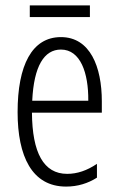

<svg xmlns="http://www.w3.org/2000/svg" viewBox="-20 -679 439 709"><path d="M312 -659H90V-616H312ZM205 -542C98 -542 45 -438 45 -265C45 -102 98 10 224 10C267 10 305 -2 338 -23V-74C301 -49 265 -37 228 -37C141 -37 99 -115 98 -263H356V-305C356 -432 313 -542 205 -542ZM205 -496C277 -496 307 -410 306 -307H99C105 -435 143 -496 205 -496Z"/></svg>

Font: Noto Sans Khmer UI ExtraCondensed Light
Style: Regular
Weight: 300
Width: 2
Designer: Danh Hong and the Monotype Design Team
Foundry: Monotype Imaging Inc.
Version: Version 2.002